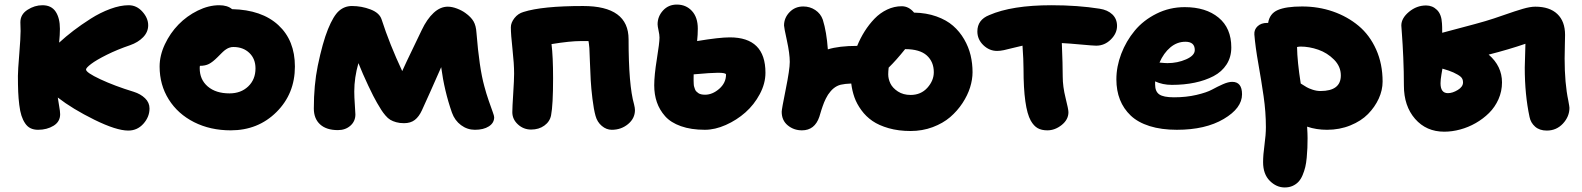

<svg xmlns="http://www.w3.org/2000/svg" viewBox="-20 -556 6897 837"><path d="M146 9.8Q127 9.8 113 2.9Q99.1 -3.9 89.4 -18.6Q79.6 -33.2 73.5 -52Q67.4 -70.8 64 -98.9Q60.5 -127 59.3 -156Q58.1 -185.1 58.1 -225.1Q58.1 -249 64 -320.3Q69.8 -391.6 69.8 -420.9Q69.8 -426.3 69.3 -439.5Q68.8 -452.6 68.8 -459Q68.8 -493.2 99.9 -513.2Q130.9 -533.2 165 -533.2Q204.1 -533.2 222.7 -505.1Q241.2 -477.1 241.2 -430.2Q241.2 -405.3 237.8 -370.1Q267.1 -397 300.3 -422.4Q333.5 -447.8 375.2 -474.4Q417 -501 460.7 -517.1Q504.4 -533.2 541 -533.2Q575.7 -533.2 600.8 -505.1Q626 -477.1 626 -445.8Q626 -416.5 604 -393.8Q582 -371.1 546.9 -358.9Q492.2 -340.3 446 -317.4Q399.9 -294.4 377.4 -277.3Q355 -260.3 355 -252.9Q355 -239.7 417.5 -210.4Q480 -181.2 563 -155.8Q592.8 -146.5 612.3 -127.7Q631.8 -108.9 631.8 -83Q631.8 -46.4 605.2 -16.6Q578.6 13.2 539.1 13.2Q487.3 13.2 391.6 -33.9Q295.9 -81.1 231.9 -130.9Q233.4 -118.7 237.8 -94.2Q242.2 -69.8 242.2 -58.1Q242.2 -25.4 213.4 -7.8Q184.6 9.8 146 9.8Z M985.8 12.2Q897 12.2 826.2 -23.4Q755.4 -59.1 715.6 -122.6Q675.8 -186 675.8 -266.1Q675.8 -314 698.7 -362.8Q721.7 -411.6 758.1 -449Q794.4 -486.3 842 -509.8Q889.6 -533.2 935.5 -533.2Q971.7 -533.2 991.7 -516.1Q1121.1 -513.2 1193.4 -446.5Q1265.6 -379.9 1265.6 -266.1Q1265.6 -147.5 1185.3 -67.6Q1105 12.2 985.8 12.2ZM850.6 -258.8Q850.6 -209 885.7 -179Q920.9 -148.9 980.5 -148.9Q1030.3 -148.9 1062 -179.2Q1093.8 -209.5 1093.8 -257.8Q1093.8 -299.8 1066.9 -325.4Q1040 -351.1 997.6 -351.1Q993.2 -351.1 989 -350.6Q984.9 -350.1 980.7 -348.4Q976.6 -346.7 973.6 -345.7Q970.7 -344.7 966.1 -341.3Q961.4 -337.9 959.5 -336.7Q957.5 -335.4 952.1 -330.3Q946.8 -325.2 945.1 -323.5Q943.4 -321.8 937 -315.4Q930.7 -309.1 928.7 -307.1Q907.2 -285.6 891.1 -277.3Q875 -269 851.6 -269Q850.6 -266.1 850.6 -258.8Z M1453.1 11.2Q1402.8 11.2 1375.5 -13.7Q1348.1 -38.6 1348.1 -83Q1348.1 -185.1 1365.2 -269Q1386.2 -370.6 1409.9 -429Q1433.6 -487.3 1457.8 -508.5Q1481.9 -529.8 1514.2 -529.8Q1556.2 -529.8 1595.2 -514.9Q1634.3 -500 1643.6 -471.2Q1678.2 -363.8 1733.4 -246.1Q1750 -283.2 1780.5 -345.9Q1811 -408.7 1818.4 -424.8Q1841.3 -473.1 1870.4 -500Q1899.4 -526.9 1932.1 -526.9Q1950.7 -526.9 1972.4 -518.6Q1994.1 -510.3 2009.3 -499Q2033.2 -481.9 2044.2 -463.1Q2055.2 -444.3 2057.1 -413.1Q2069.3 -259.8 2091.3 -180.2Q2099.6 -148.4 2110.6 -116.9Q2121.6 -85.4 2127.9 -68.1Q2134.3 -50.8 2134.3 -44.9Q2134.3 -20 2111.1 -5.1Q2087.9 9.8 2050.3 9.8Q2017.1 9.8 1989.7 -10.5Q1962.4 -30.8 1950.2 -64.9Q1917 -159.7 1903.3 -263.2Q1850.6 -143.1 1819.3 -75.2Q1806.6 -47.4 1788.3 -33.2Q1770 -19 1741.2 -19Q1722.2 -19 1707.3 -23.2Q1692.4 -27.3 1681.6 -33.7Q1670.9 -40 1660.2 -52.7Q1649.4 -65.4 1642.3 -76.7Q1635.3 -87.9 1623.5 -107.9Q1609.9 -130.9 1585.4 -182.6Q1561 -234.4 1542.5 -280.8Q1524.4 -217.8 1524.4 -157.2Q1524.4 -132.8 1526.9 -98.6Q1529.3 -64.5 1529.3 -57.1Q1529.3 -27.3 1507.6 -8.1Q1485.8 11.2 1453.1 11.2Z M2647 9.8Q2623.5 9.8 2603.5 -7.1Q2583.5 -23.9 2576.2 -50.8Q2568.4 -78.6 2562.7 -125Q2557.1 -171.4 2555.2 -205.6Q2553.2 -239.7 2551.5 -289.8Q2549.8 -339.8 2549.3 -346.2Q2547.4 -367.7 2545.4 -377H2512.2Q2465.3 -377 2384.3 -363.8Q2391.1 -309.1 2391.1 -214.8Q2391.1 -98.1 2382.3 -53.2Q2377 -25.9 2353 -8.5Q2329.1 8.8 2295.4 8.8Q2262.2 8.8 2237.8 -13.7Q2213.4 -36.1 2213.4 -66.9Q2213.4 -87.4 2217.3 -147.9Q2221.2 -208.5 2221.2 -234.9Q2221.2 -277.8 2214.1 -342Q2207 -406.2 2207 -437Q2207 -457 2222.7 -477.1Q2238.3 -497.1 2262.2 -503.9Q2343.8 -529.8 2522 -529.8Q2720.2 -529.8 2720.2 -384.8Q2720.2 -184.1 2744.1 -101.1Q2748 -85.4 2748 -76.2Q2748 -40 2718 -15.1Q2688 9.8 2647 9.8Z M3052.7 9.8Q2992.7 9.8 2948.5 -5.9Q2904.3 -21.5 2879.6 -49.3Q2855 -77.1 2843.5 -110.6Q2832 -144 2832 -184.1Q2832 -227.5 2843.5 -298.6Q2855 -369.6 2855 -392.1Q2855 -404.8 2850.8 -423.3Q2846.7 -441.9 2846.7 -450.2Q2846.7 -484.4 2870.4 -510.3Q2894 -536.1 2930.7 -536.1Q2970.7 -536.1 2996.3 -508.3Q3022 -480.5 3022 -431.2Q3022 -405.3 3019 -377Q3115.7 -393.1 3161.6 -393.1Q3316.9 -393.1 3316.9 -238.8Q3316.9 -191.9 3292.2 -145.8Q3267.6 -99.6 3229.5 -65.9Q3191.4 -32.2 3144 -11.2Q3096.7 9.8 3052.7 9.8ZM3003.9 -229Q3003.9 -225.6 3003.7 -217Q3003.4 -208.5 3003.7 -203.9Q3003.9 -199.2 3004.2 -191.2Q3004.4 -183.1 3005.9 -178.5Q3007.3 -173.8 3009.5 -167.5Q3011.7 -161.1 3015.4 -157.5Q3019 -153.8 3024.2 -150.1Q3029.3 -146.5 3036.9 -144.8Q3044.4 -143.1 3053.7 -143.1Q3085.9 -143.1 3115.5 -168.9Q3145 -194.8 3145 -231Q3145 -238.8 3109.9 -238.8Q3081.5 -238.8 3003.9 -231.9Z M3949.7 15.1Q3897 15.1 3854.2 2.9Q3811.5 -9.3 3783.2 -28.8Q3754.9 -48.3 3734.9 -75.9Q3714.8 -103.5 3704.8 -131.8Q3694.8 -160.2 3690.9 -191.9Q3663.1 -190.9 3645.5 -186.8Q3627.9 -182.6 3612.8 -169.9Q3606.4 -164.6 3600.3 -157.2Q3594.2 -149.9 3589.6 -143.1Q3585 -136.2 3580.1 -126.2Q3575.2 -116.2 3572.5 -109.6Q3569.8 -103 3565.9 -91.8Q3562 -80.6 3560.5 -75.7Q3559.1 -70.8 3555.7 -59.8Q3552.2 -48.8 3551.8 -46.9Q3531.7 12.2 3476.1 12.2Q3440.4 12.2 3414.1 -9.5Q3387.7 -31.2 3387.7 -68.8Q3387.7 -79.6 3405.3 -166.5Q3422.9 -253.4 3422.9 -286.1Q3422.9 -322.3 3410.4 -379.4Q3397.9 -436.5 3397.9 -444.8Q3397.9 -478 3421.9 -502.9Q3445.8 -527.8 3481.9 -527.8Q3510.7 -527.8 3534.2 -512.2Q3557.6 -496.6 3566.9 -470.2Q3583.5 -417 3588.9 -340.8Q3637.7 -356 3716.8 -356Q3730.5 -389.6 3749.3 -419.4Q3768.1 -449.2 3792.2 -474.4Q3816.4 -499.5 3847.2 -514.2Q3877.9 -528.8 3911.1 -528.8Q3941.9 -528.8 3964.8 -501Q4018.6 -500 4062.3 -484.4Q4106 -468.8 4134.8 -443.6Q4163.6 -418.5 4183.1 -384.8Q4202.6 -351.1 4211.2 -315.2Q4219.7 -279.3 4219.7 -241.2Q4219.7 -209.5 4209 -175Q4198.2 -140.6 4175.8 -106.4Q4153.3 -72.3 4122.1 -45.4Q4090.8 -18.6 4045.9 -1.7Q4001 15.1 3949.7 15.1ZM3852.1 -231.9Q3852.1 -211.9 3861.6 -192.1Q3871.1 -172.4 3894.3 -157.2Q3917.5 -142.1 3949.7 -142.1Q3994.6 -142.1 4022.7 -173.3Q4050.8 -204.6 4050.8 -241.2Q4050.8 -286.6 4020.3 -314.2Q3989.7 -341.8 3925.8 -341.8Q3886.2 -292.5 3854 -261.2Q3852.1 -243.7 3852.1 -231.9Z M4545.9 12.2Q4520.5 12.2 4503.7 2.7Q4486.8 -6.8 4473.6 -29.8Q4441.9 -86.4 4441.9 -255.9Q4441.9 -294.4 4437.5 -356.9Q4418.9 -353 4395.5 -346.9Q4372.1 -340.8 4356.2 -337.4Q4340.3 -334 4326.7 -334Q4293 -334 4266.8 -359.1Q4240.7 -384.3 4240.7 -418.9Q4240.7 -469.7 4292.5 -490.2Q4391.1 -533.2 4563.5 -533.2Q4678.2 -533.2 4773.4 -518.1Q4808.6 -512.7 4829.1 -493.2Q4849.6 -473.6 4849.6 -442.9Q4849.6 -410.6 4822.5 -383.8Q4795.4 -356.9 4758.8 -356.9Q4746.1 -356.9 4693.1 -361.8Q4640.1 -366.7 4608.9 -368.2Q4612.8 -274.4 4612.8 -222.2Q4612.8 -178.7 4625.2 -129.2Q4637.7 -79.6 4637.7 -66.9Q4637.7 -34.7 4608.4 -11.2Q4579.1 12.2 4545.9 12.2Z M5110.4 9.8Q5043 9.8 4991.7 -6.3Q4940.4 -22.5 4909.2 -52.2Q4877.9 -82 4862.3 -121.6Q4846.7 -161.1 4846.7 -210Q4846.7 -265.6 4867.9 -321.3Q4889.2 -377 4926.8 -422.4Q4964.4 -467.8 5021.5 -496.3Q5078.6 -524.9 5144.5 -524.9Q5236.8 -524.9 5292.2 -479.2Q5347.7 -433.6 5347.7 -349.1Q5347.7 -307.1 5327.1 -275.1Q5306.6 -243.2 5270.3 -224.1Q5233.9 -205.1 5188.2 -195.6Q5142.6 -186 5088.4 -186Q5048.3 -186 5015.6 -201.2V-187Q5015.6 -157.2 5033.7 -144.5Q5051.8 -131.8 5097.7 -131.8Q5151.4 -131.8 5196 -142.3Q5240.7 -152.8 5263.9 -165.5Q5287.1 -178.2 5310.8 -188.7Q5334.5 -199.2 5351.6 -199.2Q5394.5 -199.2 5394.5 -145Q5394.5 -84.5 5314.7 -37.4Q5234.9 9.8 5110.4 9.8ZM5147.5 -374Q5111.3 -374 5082 -349.4Q5052.7 -324.7 5034.7 -283.2Q5059.1 -280.8 5069.3 -280.8Q5113.3 -280.8 5150.9 -297.4Q5188.5 -314 5188.5 -337.9Q5188.5 -374 5147.5 -374Z M5580.6 261.2Q5544.4 261.2 5515.4 232.2Q5486.3 203.1 5486.3 150.9Q5486.3 119.6 5492.4 75.4Q5498.5 31.2 5498.5 -2Q5498.5 -67.4 5488.5 -136.5Q5478.5 -205.6 5465.6 -278.3Q5452.6 -351.1 5448.2 -405.8Q5446.8 -427.2 5462.4 -441.7Q5478 -456.1 5503.4 -456.1H5508.3Q5514.6 -496.6 5550.3 -512.2Q5585.9 -527.8 5656.2 -527.8Q5727.5 -527.8 5790.8 -505.9Q5854 -483.9 5902.6 -443.4Q5951.2 -402.8 5979.2 -340.1Q6007.3 -277.3 6007.3 -200.2Q6007.3 -163.1 5990.5 -126.2Q5973.6 -89.4 5943.6 -58.8Q5913.6 -28.3 5866.7 -9.3Q5819.8 9.8 5765.1 9.8Q5718.3 9.8 5678.2 -3.9Q5680.2 28.3 5680.2 45.9Q5680.2 70.3 5679.4 88.9Q5678.7 107.4 5676.5 131.1Q5674.3 154.8 5670.2 172.1Q5666 189.5 5658.7 207Q5651.4 224.6 5641.1 235.8Q5630.9 247.1 5615.5 254.2Q5600.1 261.2 5580.6 261.2ZM5649.4 -353Q5644 -353 5634.3 -351.1Q5635.3 -287.6 5650.4 -191.9Q5668.5 -180.7 5676.5 -175.8Q5684.6 -170.9 5702.1 -165Q5719.7 -159.2 5736.3 -159.2Q5825.2 -159.2 5825.2 -227.1Q5825.2 -266.1 5795.7 -295.9Q5766.1 -325.7 5726.8 -339.4Q5687.5 -353 5649.4 -353Z M6275.9 18.1Q6197.8 18.1 6148.9 -37.8Q6100.1 -93.8 6100.1 -183.1Q6100.1 -244.1 6097.4 -305.2Q6094.7 -366.2 6091.8 -403.6Q6088.9 -440.9 6088.9 -444.8Q6088.9 -476.6 6122.3 -504.4Q6155.8 -532.2 6196.8 -532.2Q6224.6 -532.2 6244.4 -512.7Q6264.2 -493.2 6266.1 -454.1Q6267.1 -442.9 6267.1 -413.1Q6278.8 -416.5 6348.6 -434.8Q6418.5 -453.1 6455.1 -463.9Q6488.3 -473.6 6537.6 -491Q6586.9 -508.3 6618.9 -517.6Q6650.9 -526.9 6672.9 -526.9Q6735.4 -526.9 6769 -494.9Q6802.7 -462.9 6802.7 -403.8Q6802.7 -393.1 6801.8 -358.4Q6800.8 -323.7 6800.8 -300.8Q6800.8 -192.9 6816.9 -117.2Q6821.8 -90.3 6821.8 -85.9Q6821.8 -47.9 6793.5 -17.3Q6765.1 13.2 6723.1 13.2Q6691.4 13.2 6672.1 -3.9Q6652.8 -21 6647.9 -45.9Q6627 -143.1 6627 -261.2Q6627 -278.8 6629.9 -365.2Q6559.1 -340.8 6469.7 -317.9Q6527.8 -267.6 6527.8 -196.8Q6527.8 -158.2 6512.5 -123.5Q6497.1 -88.9 6471.4 -63.5Q6445.8 -38.1 6413.3 -19.5Q6380.9 -1 6345.5 8.5Q6310.1 18.1 6275.9 18.1ZM6259.8 -192.9Q6259.8 -149.9 6292 -149.9Q6312 -149.9 6335 -163.8Q6357.9 -177.7 6357.9 -196.8Q6357.9 -212.4 6347.9 -221.2Q6337.9 -230 6315.9 -240.2Q6298.8 -248 6268.1 -256.8Q6268.1 -255.9 6263.9 -232.4Q6259.8 -209 6259.8 -192.9Z"/></svg>

Font: Shantell Sans Normal
Style: Regular
Weight: 800
Designer: Stephen Nixon, Anya Danilova, Shantell Martin
Foundry: Arrow Type
Version: Version 1.006;[559af2be0]